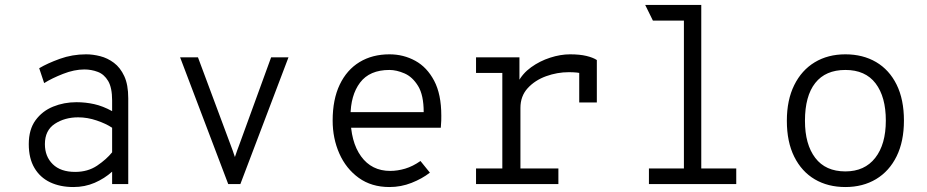

<svg xmlns="http://www.w3.org/2000/svg" viewBox="-20 -742 3736 774"><path d="M276 12Q222.5 12 182 -7.2Q141.5 -26.5 118.8 -65Q96 -103.5 96 -161Q96 -220 123.2 -257.2Q150.5 -294.5 194.2 -312.2Q238 -330 288 -330Q325 -330 359.8 -322.2Q394.5 -314.5 432 -294V-337Q432 -388.5 416 -415.5Q400 -442.5 374.2 -452.2Q348.5 -462 320 -462Q279.5 -462 234.2 -444.2Q189 -426.5 158 -407L138 -467Q170.5 -486.5 221 -504.8Q271.5 -523 327 -523Q354.5 -523 384 -515.5Q413.5 -508 439.2 -488.8Q465 -469.5 481 -435Q497 -400.5 497 -346V0H432V-50Q401.5 -22.5 361.8 -5.2Q322 12 276 12ZM283 -49Q334 -49 371.5 -74.2Q409 -99.5 432 -128V-227Q407.5 -243.5 370 -256.2Q332.5 -269 295 -269Q241 -269 201 -242.8Q161 -216.5 161 -161Q161 -111 192.8 -80Q224.5 -49 283 -49Z M900 0 706 -511H778L909 -159.5Q913 -148.5 917.8 -135.8Q922.5 -123 927 -109Q931.5 -123 936.2 -135.8Q941 -148.5 945 -159.5L1073 -511H1143L949 0Z M1550 12Q1477.5 12 1426.2 -25Q1375 -62 1348 -123Q1321 -184 1321 -256Q1321 -341 1349.5 -400.8Q1378 -460.5 1429.5 -491.8Q1481 -523 1550 -523Q1606.5 -523 1654 -497Q1701.5 -471 1730.2 -416.5Q1759 -362 1759 -276Q1759 -268 1758.8 -255.8Q1758.5 -243.5 1757 -227H1377V-290H1688Q1688 -358.5 1665.5 -395.2Q1643 -432 1610.8 -446Q1578.5 -460 1550 -460Q1470 -460 1431.5 -409Q1393 -358 1393 -273Q1393 -170.5 1435.5 -111.8Q1478 -53 1553 -53Q1582.5 -53 1613.5 -62.2Q1644.5 -71.5 1675 -93L1713 -46Q1681.5 -21.5 1639 -4.8Q1596.5 12 1550 12Z M1899 0V-63H2005V-448H1899V-511H2074V-396L2068 -410Q2086 -445.5 2121 -470.8Q2156 -496 2197.8 -509.5Q2239.5 -523 2278 -523Q2317 -523 2344 -516.5Q2371 -510 2386 -500V-329H2315V-479L2332 -444Q2320 -448 2305.5 -449.5Q2291 -451 2273 -451Q2226.5 -451 2181.5 -434.8Q2136.5 -418.5 2107.2 -386.5Q2078 -354.5 2078 -307V-63H2231V0Z M2737 0V-688L2807 -722V0ZM2596 0V-63H2948V0ZM2612 -659 2581 -722H2807L2770 -659Z M3388 12Q3317.5 12 3264.5 -19.2Q3211.5 -50.5 3181.8 -110.2Q3152 -170 3152 -255Q3152 -339 3181.8 -399Q3211.5 -459 3264.5 -491Q3317.5 -523 3388 -523Q3458.5 -523 3511.8 -491.8Q3565 -460.5 3594.5 -400.8Q3624 -341 3624 -256Q3624 -172 3594.5 -112Q3565 -52 3511.8 -20Q3458.5 12 3388 12ZM3388 -51Q3465.5 -51 3508.2 -105.5Q3551 -160 3551 -256Q3551 -351.5 3509.8 -405.8Q3468.5 -460 3388 -460Q3308 -460 3266.5 -407.5Q3225 -355 3225 -255Q3225 -160 3266.5 -105.5Q3308 -51 3388 -51Z"/></svg>

Font: Overpass Mono Light
Style: Regular
Weight: 300
Monospace: yes
Designer: Delve Withrington, Dave Bailey
Foundry: Delve Fonts LLC
Version: Version 4.000